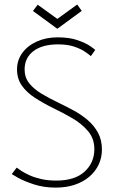

<svg xmlns="http://www.w3.org/2000/svg" viewBox="-20 -842 542 874"><path d="M242.5 -672Q296 -672 332.8 -659.2Q369.5 -646.5 390 -632.5Q410.5 -618.5 413.5 -614.5L393.5 -586.5Q386 -593.5 367.5 -606.2Q349 -619 318.5 -629.5Q288 -640 244 -640Q173 -640 132.5 -609.5Q92 -579 92 -525.5Q92 -489.5 113.2 -462.8Q134.5 -436 170.2 -414.8Q206 -393.5 249 -373Q281.5 -357.5 315.5 -339Q349.5 -320.5 378.8 -295.8Q408 -271 426 -238Q444 -205 444 -161Q444 -124.5 429.2 -93Q414.5 -61.5 386.8 -37.8Q359 -14 320.2 -1Q281.5 12 233.5 12Q179.5 12 135 -2.5Q90.5 -17 63.2 -32.2Q36 -47.5 33.5 -49.5L56 -79Q62.5 -74 77.2 -64.2Q92 -54.5 114.5 -44.2Q137 -34 167.5 -27Q198 -20 236 -20Q321 -20 365.2 -60.8Q409.5 -101.5 409.5 -163Q409.5 -211 381 -244.8Q352.5 -278.5 309.8 -303.5Q267 -328.5 223 -349.5Q176.5 -372.5 139 -396.8Q101.5 -421 79.5 -452.2Q57.5 -483.5 57.5 -526.5Q57.5 -568 81.5 -601Q105.5 -634 147.5 -653Q189.5 -672 242.5 -672ZM241 -711 130 -792 151.5 -820.5 241 -756 331.5 -821.5 352 -792.5Z"/></svg>

Font: League Spartan Thin
Style: Regular
Weight: 100
Foundry: The League of Moveable Type
Version: Version 2.002